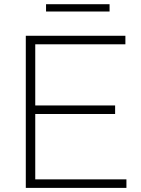

<svg xmlns="http://www.w3.org/2000/svg" viewBox="-20 -914 688 934"><path d="M105.5 0V-740H590V-698.5H151.5V-401H540V-359.5H151.5V-41.5H595V0ZM204 -858V-893.5H513V-858Z"/></svg>

Font: Encode Sans Exp XLt
Style: Regular
Weight: 200
Width: 7
Designer: Multiple Designers
Foundry: Impallari Type
Version: Version 3.002; ttfautohint (v1.8.3) -l 8 -r 50 -G 200 -x 14 